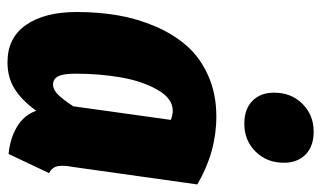

<svg xmlns="http://www.w3.org/2000/svg" viewBox="-196 -660 874 523"><g transform="rotate(90 241.5 -399.0)"><path d="M317.9 -627Q277.3 -627 255.1 -649.2Q232.9 -671.4 232.9 -708Q232.9 -754.9 263.4 -785.4Q293.9 -815.9 338.9 -815.9Q379.4 -815.9 401.6 -793.7Q423.8 -771.5 423.8 -734.9Q423.8 -688 393.3 -657.5Q362.8 -627 317.9 -627ZM297.9 -550.8Q394.5 -550.8 482.9 -499L435.1 -159.2Q430.2 -133.3 433.3 -118.2Q436.5 -103 452.1 -95.2L399.9 15.1Q357.9 11.2 326.2 -7.6Q294.4 -26.4 282.2 -60.1Q253.9 -21 222.9 -1.5Q191.9 18.1 149.9 18.1Q83.5 18.1 48.3 -32.5Q13.2 -83 13.2 -170.9Q13.2 -229 22.2 -282.2Q31.2 -335.4 52.7 -385.3Q74.2 -435.1 106.2 -471.2Q138.2 -507.3 187.5 -529.1Q236.8 -550.8 297.9 -550.8ZM282.2 -432.1Q249 -432.1 225.3 -390.9Q201.7 -349.6 191.4 -291.3Q181.2 -232.9 181.2 -167Q181.2 -133.3 188.5 -119.6Q195.8 -106 210.9 -106Q225.1 -106 239 -120.4Q252.9 -134.8 270 -161.1L307.1 -426.8Q293 -432.1 282.2 -432.1Z"/></g></svg>

Font: Fira Sans Compressed ExtraBold
Style: Italic
Weight: 800
Width: 3
Italic angle: -8°
Designer: Carrois Corporate & Edenspiekermann AG
Foundry: Carrois Corporate GbR & Edenspiekermann AG
Version: Version 4.203;PS 004.203;hotconv 1.0.88;makeotf.lib2.5.64775